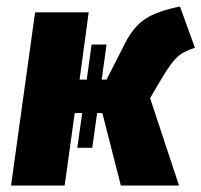

<svg xmlns="http://www.w3.org/2000/svg" viewBox="-20 -571 620 591"><path d="M442 -269 531 0H352L295 -223H279L264 -116H218L233 -223H210L179 0H14L88 -533H253L225 -326H247L262 -434H308L293 -326H308L365 -438Q391 -489 427.5 -513Q464 -537 534 -551L580 -424Q542 -412 523.5 -393.5Q505 -375 481 -335Z"/></svg>

Font: Trujillo ExtraBold
Style: Italic
Weight: 800
Italic angle: -8°
Designer: Fira Sans original fonts by bBox Type GmbH, Carrois Corporate GbR, & Edenspiekermann AG / Changes by Cristiano Sobral
Foundry: Fira Sans original fonts by bBox Type GmbH, Carrois Corporate GbR, & Edenspiekermann AG / Changes by Cristiano Sobral
Version: Version 4.301;July 28, 2020;FontCreator 13.0.0.2655 64-bit